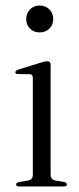

<svg xmlns="http://www.w3.org/2000/svg" viewBox="-20 -676 288 696"><path d="M123.5 -558.5Q102.5 -558.5 88.8 -572.2Q75 -586 75 -607Q75 -628 88.8 -642Q102.5 -656 123.5 -656Q145.5 -656 159.2 -641.8Q173 -627.5 173 -607Q173 -586 159 -572.2Q145 -558.5 123.5 -558.5ZM163.5 -441.5V-42Q163.5 -25 181 -21.5L211.5 -16.5Q222.5 -14.5 222.5 -7.5Q222.5 0 211 0H49Q38.5 0 38.5 -7.5Q38.5 -13.5 48.5 -16L81.5 -21.5Q99 -25 99 -41.5V-394Q99 -406.5 88 -407L44.5 -407.5Q35.5 -408 35.5 -414Q35.5 -419.5 45.5 -423.5L129.5 -449.5Q144 -454 151 -454Q163.5 -454 163.5 -441.5Z"/></svg>

Font: Fraunces 72pt Light
Style: Regular
Weight: 300
Version: Version 1.000;[0bf87f6ff]